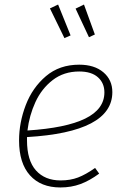

<svg xmlns="http://www.w3.org/2000/svg" viewBox="-20 -816 550 846"><path d="M99 -212V-198Q99 -109 138.5 -65Q178 -21 247 -21Q290 -21 324 -34Q358 -47 399 -76L417 -51Q375 -20 334.5 -5Q294 10 246 10Q160 10 112 -43.5Q64 -97 64 -197Q64 -276 93.5 -353Q123 -430 182.5 -480.5Q242 -531 329 -531Q396 -531 435.5 -497.5Q475 -464 475 -410Q475 -234 99 -212ZM101 -241Q271 -252 355.5 -293.5Q440 -335 440 -409Q440 -450 411.5 -475.5Q383 -501 329 -501Q261 -501 212 -463Q163 -425 136 -366Q109 -307 101 -241ZM291 -660 264 -648 200 -779 236 -796ZM398 -664 372 -652 313 -778 350 -796Z"/></svg>

Font: FiraGO UltraLight
Style: Italic
Weight: 200
Italic angle: -8°
Designer: bBox Type GmbH
Foundry: bBox Type GmbH
Version: Version 1.001